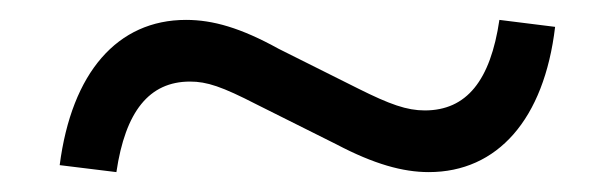

<svg xmlns="http://www.w3.org/2000/svg" viewBox="-20 -474 618 193"><path d="M97 -301C106 -362 130 -392 171 -392C188 -392 203 -387 238 -369L318 -329C356 -309 385 -301 411 -301C480 -301 527 -354 538 -447L482 -454C473 -393 449 -363 407 -363C389 -363 372 -369 340 -385L260 -425C222 -446 194 -454 167 -454C98 -454 52 -401 40 -308Z"/></svg>

Font: Red Hat Display
Style: Regular
Weight: 400
Designer: Pentagram, MCKL
Foundry: Pentagram, MCKL
Version: Version 1.023